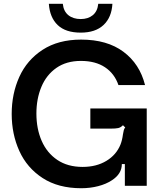

<svg xmlns="http://www.w3.org/2000/svg" viewBox="-20 -985 855 1018"><path d="M42 -381Q42 -488 82.5 -577.5Q123 -667 206 -721Q289 -775 410 -775Q548 -775 634.5 -710.5Q721 -646 749 -534H608Q587 -595 536.5 -628.5Q486 -662 409 -662Q332 -662 279 -625Q226 -588 199.5 -524.5Q173 -461 173 -383Q173 -302 201 -238Q229 -174 284 -137Q339 -100 418 -100Q491 -100 544 -132Q597 -164 619 -219Q628 -242 632 -273Q634 -287 636.5 -295.5Q639 -304 644 -309L632 -321Q620 -309 607 -306Q594 -303 564 -303H459V-410H758V0H642V-115H626Q626 -63 573 -29Q543 -9 500.5 2Q458 13 411 13Q289 13 206 -41Q123 -95 82.5 -184.5Q42 -274 42 -381ZM239 -965H313Q317 -925 342.5 -904.5Q368 -884 408 -884Q447 -884 472 -904.5Q497 -925 501 -965H576Q572 -893 529 -852.5Q486 -812 408 -812Q328 -812 286 -852Q244 -892 239 -965Z"/></svg>

Font: Open Sauce Sans SemiBold
Style: Regular
Weight: 600
Designer: Alfredo Marco Pradil
Foundry: Creative Sauce Fz LLC
Version: Version 1.477